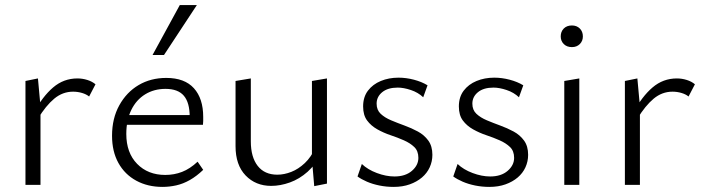

<svg xmlns="http://www.w3.org/2000/svg" viewBox="-20 -726 2765 754"><path d="M80 0V-408L129 -418L139 -309V0ZM129 -260 114 -285Q147 -347 188.5 -382.5Q230 -418 284 -418Q304 -418 323 -412Q342 -406 355 -395L330 -347Q319 -356 302 -361Q285 -366 267 -366Q226 -366 193 -338.5Q160 -311 129 -260Z M618 8Q560 8 515 -16.5Q470 -41 445 -86Q420 -131 420 -193Q420 -261 448.5 -312.5Q477 -364 524.5 -392Q572 -420 633 -420Q705 -420 741.5 -379.5Q778 -339 778 -267Q778 -259 778 -251Q778 -243 777 -236H725V-267Q725 -323 702 -350Q679 -377 630 -377Q585 -377 550 -355.5Q515 -334 495.5 -294Q476 -254 476 -200Q476 -126 518.5 -82.5Q561 -39 629 -39Q664 -39 695 -51Q726 -63 756 -91L778 -59Q752 -34 725.5 -19Q699 -4 672 2Q645 8 618 8ZM455 -236 463 -274H768V-236ZM579 -510 686 -706H753L624 -510Z M1045 4Q984 4 944.5 -37Q905 -78 905 -152V-408L965 -418V-171Q965 -109 992 -74.5Q1019 -40 1069 -40Q1096 -40 1124 -51Q1152 -62 1177 -85.5Q1202 -109 1219 -147L1241 -124Q1220 -80 1188 -51.5Q1156 -23 1118.5 -9.5Q1081 4 1045 4ZM1214 5 1205 -100V-408L1264 -418V-5Z M1526 8Q1497 8 1470 2.5Q1443 -3 1421 -12.5Q1399 -22 1384 -33L1401 -82Q1424 -60 1460 -46.5Q1496 -33 1529 -33Q1572 -33 1597.5 -55Q1623 -77 1623 -106Q1623 -133 1607 -148.5Q1591 -164 1566 -175Q1541 -186 1514 -195Q1487 -204 1462 -218Q1437 -232 1421.5 -253Q1406 -274 1406 -308Q1406 -345 1425 -370Q1444 -395 1475.5 -408Q1507 -421 1545 -421Q1575 -421 1605.5 -413Q1636 -405 1659 -391L1642 -344Q1622 -363 1593.5 -372.5Q1565 -382 1542 -382Q1503 -382 1481 -364Q1459 -346 1459 -319Q1459 -294 1475 -279Q1491 -264 1516 -253.5Q1541 -243 1568.5 -233Q1596 -223 1621 -209.5Q1646 -196 1662 -174Q1678 -152 1678 -118Q1678 -92 1667.5 -69Q1657 -46 1637 -29Q1617 -12 1589 -2Q1561 8 1526 8Z M1902 8Q1873 8 1846 2.5Q1819 -3 1797 -12.5Q1775 -22 1760 -33L1777 -82Q1800 -60 1836 -46.5Q1872 -33 1905 -33Q1948 -33 1973.5 -55Q1999 -77 1999 -106Q1999 -133 1983 -148.5Q1967 -164 1942 -175Q1917 -186 1890 -195Q1863 -204 1838 -218Q1813 -232 1797.5 -253Q1782 -274 1782 -308Q1782 -345 1801 -370Q1820 -395 1851.5 -408Q1883 -421 1921 -421Q1951 -421 1981.5 -413Q2012 -405 2035 -391L2018 -344Q1998 -363 1969.5 -372.5Q1941 -382 1918 -382Q1879 -382 1857 -364Q1835 -346 1835 -319Q1835 -294 1851 -279Q1867 -264 1892 -253.5Q1917 -243 1944.5 -233Q1972 -223 1997 -209.5Q2022 -196 2038 -174Q2054 -152 2054 -118Q2054 -92 2043.5 -69Q2033 -46 2013 -29Q1993 -12 1965 -2Q1937 8 1902 8Z M2196 0V-408L2255 -418V0ZM2226 -541Q2206 -541 2194 -553Q2182 -565 2182 -583Q2182 -602 2194 -614Q2206 -626 2226 -626Q2245 -626 2257 -614Q2269 -602 2269 -583Q2269 -565 2257 -553Q2245 -541 2226 -541Z M2434 0V-408L2483 -418L2493 -309V0ZM2483 -260 2468 -285Q2501 -347 2542.5 -382.5Q2584 -418 2638 -418Q2658 -418 2677 -412Q2696 -406 2709 -395L2684 -347Q2673 -356 2656 -361Q2639 -366 2621 -366Q2580 -366 2547 -338.5Q2514 -311 2483 -260Z"/></svg>

Font: Ysabeau Office Light
Style: Regular
Weight: 300
Designer: Christian Thalmann (Catharsis Fonts)
Version: Version 2.001;gftools[0.9.30]; featfreeze: tnum,lnum,ss02